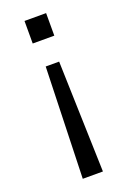

<svg xmlns="http://www.w3.org/2000/svg" viewBox="-131 -554 501 752"><g transform="rotate(-20 119.5 -177.5)"><path d="M75 -507H165V-413H75ZM92 -311H148L162 152H78Z"/></g></svg>

Font: D-DIN
Style: Regular
Weight: 400
Designer: Charles Nix
Foundry: Datto Inc.
Version: Version 1.00